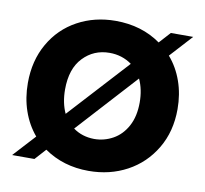

<svg xmlns="http://www.w3.org/2000/svg" viewBox="-68 -637 770 720"><g transform="rotate(10 317.0 -277.0)"><path d="M21 0 98.1 -84Q65.9 -122.1 49.1 -171.1Q32.2 -220.2 32.2 -276.9Q32.2 -361.8 69.6 -427Q106.9 -492.2 171.9 -527.6Q236.8 -563 316.9 -563Q416 -563 488.8 -511.2L527.8 -554.2H612.8L535.2 -469.2Q567.4 -432.1 584.7 -383.1Q602.1 -334 602.1 -276.9Q602.1 -191.9 563.5 -127Q524.9 -62 459.5 -26.6Q394 8.8 313 8.8Q216.8 8.8 144 -42L106 0ZM173.8 -276.9Q173.8 -226.1 191.9 -187L399.9 -414.1Q362.8 -440.9 314.9 -440.9Q254.9 -440.9 214.4 -398.4Q173.8 -356 173.8 -276.9ZM232.9 -138.2Q267.1 -113.3 313 -112.8Q351.1 -112.8 384.5 -131.3Q418 -149.9 438 -187Q458 -224.1 458 -276.9Q458 -326.2 439.9 -365.2Z"/></g></svg>

Font: Poppins SemiBold
Style: Regular
Weight: 600
Designer: Ninad Kale (Devanagari), Jonny Pinhorn (Latin)
Foundry: Indian Type Foundry
Version: 4.004